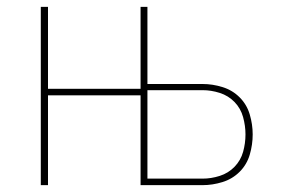

<svg xmlns="http://www.w3.org/2000/svg" viewBox="-20 -540 840 560"><path d="M99 0V-520H120V-281H390V-520H410V-295H571Q600 -295 629 -286Q658 -277 679 -256Q700 -235 708.5 -206Q717 -177 717 -148Q717 -118 708.5 -89Q700 -60 679 -39Q658 -18 629 -9Q600 0 571 0H390V-262H120V0ZM571 -19Q596 -19 621 -27Q646 -35 664 -53.5Q682 -72 689 -97Q696 -122 696 -148Q696 -173 689 -198.5Q682 -224 664 -242.5Q646 -261 621 -269Q596 -277 571 -277H410V-19Z"/></svg>

Font: Iosevka Aile Thin
Style: Regular
Weight: 100
Designer: Belleve Invis
Foundry: Belleve Invis
Version: Version 31.1.0; ttfautohint (v1.8.4)